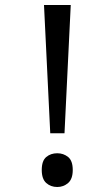

<svg xmlns="http://www.w3.org/2000/svg" viewBox="-20 -734 423 768"><path d="M181 -201 156 -714H263L238 -201ZM147 -54Q147 -91 165 -106Q183 -121 209 -121Q234 -121 252.5 -106Q271 -91 271 -54Q271 -18 252.5 -2Q234 14 209 14Q183 14 165 -2Q147 -18 147 -54Z"/></svg>

Font: ukannada25
Style: Book
Weight: 400
Designer: Jelle Bosma - Monotype Design Team
Foundry: Monotype Imaging Inc.
Version: Version 2.003